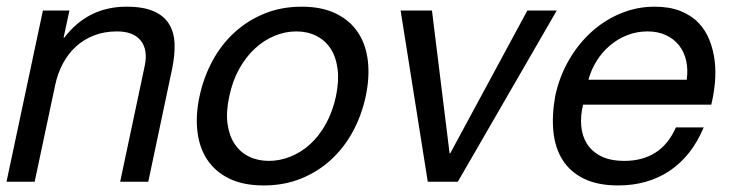

<svg xmlns="http://www.w3.org/2000/svg" viewBox="-29 -549 2217 580"><path d="M180.7 -517.1 163.1 -435.1H165Q236.8 -528.8 353 -528.8Q404.3 -528.8 435.5 -514.9Q466.8 -501 481.9 -476.1Q497.1 -451.2 498.3 -416.5Q499.5 -381.8 490.7 -339.8L418.9 0H334L408.2 -350.1Q418.5 -398.4 396.2 -426.3Q374 -454.1 324.7 -454.1Q286.1 -454.1 254.9 -441.9Q223.6 -429.7 200 -408Q176.3 -386.2 160.6 -356.4Q145 -326.7 137.7 -292L75.7 0H-9.3L100.6 -517.1Z M573.7 -257.8Q585.9 -314.9 612.5 -364.5Q639.2 -414.1 678.7 -450.4Q718.3 -486.8 769.5 -507.8Q820.8 -528.8 882.3 -528.8Q943.8 -528.8 986.3 -507.8Q1028.8 -486.8 1052.7 -450.4Q1076.7 -414.1 1082.3 -364.5Q1087.9 -314.9 1075.7 -257.8Q1063.5 -200.7 1036.9 -151.6Q1010.3 -102.5 970.9 -66.4Q931.6 -30.3 880.4 -9.5Q829.1 11.2 767.6 11.2Q706.1 11.2 663.6 -9.5Q621.1 -30.3 597.2 -66.4Q573.2 -102.5 567.4 -151.6Q561.5 -200.7 573.7 -257.8ZM663.6 -257.8Q653.3 -210.9 658.4 -174.6Q663.6 -138.2 680.2 -113.5Q696.8 -88.9 723.4 -75.9Q750 -63 783.2 -63Q816.4 -63 848.6 -75.9Q880.9 -88.9 908 -113.5Q935.1 -138.2 955.3 -174.6Q975.6 -210.9 985.8 -257.8Q995.6 -304.7 990.7 -341.3Q985.8 -377.9 969.2 -402.8Q952.6 -427.7 926 -440.9Q899.4 -454.1 866.2 -454.1Q833 -454.1 800.8 -440.9Q768.6 -427.7 741.5 -402.8Q714.4 -377.9 693.8 -341.3Q673.3 -304.7 663.6 -257.8Z M1263.2 0 1181.2 -517.1H1275.9L1329.1 -85.9H1331.1L1564 -517.1H1652.8L1354 0Z M2096.7 -164.1Q2078.6 -120.6 2052.5 -87.6Q2026.4 -54.7 1993.4 -32.7Q1960.4 -10.7 1921.6 0.2Q1882.8 11.2 1838.9 11.2Q1776.9 11.2 1735.4 -9Q1693.8 -29.3 1670.9 -65.2Q1647.9 -101.1 1642.8 -150.9Q1637.7 -200.7 1648.4 -259.8Q1661.1 -318.4 1689.7 -367.7Q1718.3 -417 1758.1 -452.9Q1797.9 -488.8 1846.7 -508.8Q1895.5 -528.8 1948.2 -528.8Q1994.1 -528.8 2026.9 -515.6Q2059.6 -502.4 2081.1 -480Q2102.5 -457.5 2114.3 -427.7Q2126 -397.9 2129.9 -365.2Q2133.8 -332.5 2130.6 -298.3Q2127.4 -264.2 2119.6 -232.9H1732.4Q1724.1 -199.2 1726.8 -168.5Q1729.5 -137.7 1744.4 -114.3Q1759.3 -90.8 1787.1 -76.9Q1814.9 -63 1857.4 -63Q1911.6 -63 1950.9 -87.9Q1990.2 -112.8 2012.7 -164.1ZM2045.4 -308.1Q2049.8 -338.4 2043.9 -365Q2038.1 -391.6 2022.7 -411.4Q2007.3 -431.2 1983.2 -442.6Q1959 -454.1 1927.2 -454.1Q1894.5 -454.1 1865.5 -442.6Q1836.4 -431.2 1813 -411.1Q1789.6 -391.1 1773.2 -364.7Q1756.8 -338.4 1748.5 -308.1Z"/></svg>

Font: XB Khoramshahr
Style: Italic
Weight: 400
Italic angle: -12°
Designer: Behnam
Foundry: Irmug
Version: Version 8.005 2009